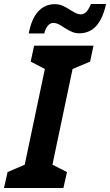

<svg xmlns="http://www.w3.org/2000/svg" viewBox="-48 -943 552 963"><path d="M-10 -80 76 -117 177 -597 106 -634 123 -714H421L404 -634L316 -597L215 -117L288 -80L270 0H-28ZM227 -922Q248 -922 265.5 -914.5Q283 -907 306 -892Q324 -881 335 -876Q346 -871 357 -871Q373 -871 385 -883.5Q397 -896 408 -923H484Q467 -847 433.5 -811.5Q400 -776 350 -776Q329 -776 312.5 -783.5Q296 -791 273 -805Q256 -817 244 -822.5Q232 -828 219 -828Q204 -828 192 -814Q180 -800 174 -775H96Q110 -849 143.5 -885.5Q177 -922 227 -922Z"/></svg>

Font: Noto Sans Display
Style: Bold Italic
Weight: 700
Italic angle: -12°
Designer: Monotype Design team
Foundry: Monotype Imaging Inc.
Version: Version 1.000